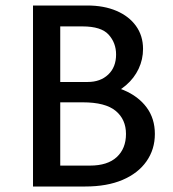

<svg xmlns="http://www.w3.org/2000/svg" viewBox="-20 -678 630 698"><path d="M287 -313 305 -373Q376 -373 429.5 -350.5Q483 -328 513 -287.5Q543 -247 543 -191Q543 -135 512.5 -91.5Q482 -48 425.5 -24Q369 0 290 0H100V-658H297Q358 -658 403.5 -638.5Q449 -619 474.5 -583.5Q500 -548 500 -500Q500 -462 484 -428Q468 -394 438.5 -368.5Q409 -343 370.5 -328Q332 -313 287 -313ZM167 -380H299Q345 -380 373.5 -407Q402 -434 402 -480Q402 -522 375 -552Q348 -582 280 -582H199V-76H307Q371 -76 404.5 -107Q438 -138 438 -191Q438 -244 400.5 -275Q363 -306 281 -306H167Z"/></svg>

Font: Ysabeau Office SemiBold
Style: Regular
Weight: 600
Designer: Christian Thalmann (Catharsis Fonts)
Version: Version 2.001;gftools[0.9.30]; featfreeze: tnum,lnum,ss02